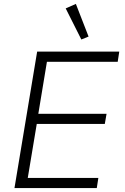

<svg xmlns="http://www.w3.org/2000/svg" viewBox="-20 -962 640 982"><path d="M54 0 170 -698H590L582 -646H220L176 -380H525L516 -328H168L122 -52H483L475 0ZM316 -919 368 -942 433 -775 396 -760Z"/></svg>

Font: IBM Plex Mono Light
Style: Italic
Weight: 300
Italic angle: -9°
Monospace: yes
Designer: Mike Abbink, Paul van der Laan, Pieter van Rosmalen
Foundry: Bold Monday
Version: Version 2.3